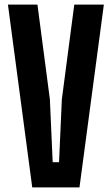

<svg xmlns="http://www.w3.org/2000/svg" viewBox="-20 -820 489 840"><path d="M121.1 0 14.7 -800H143.8L198.2 -385.6L210.5 -110.3H238.3L250.6 -385.6L305 -800H434.4L327.7 0Z"/></svg>

Font: Big Shoulders Display SC Thin
Style: Regular
Weight: 100
Designer: Patric King
Foundry: XO Type Co
Version: Version 2.002